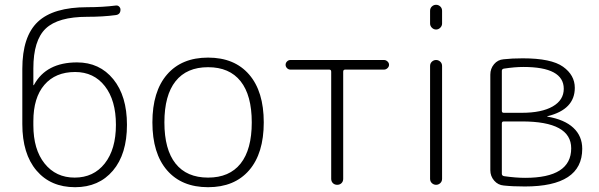

<svg xmlns="http://www.w3.org/2000/svg" viewBox="-20 -770 2494 800"><path d="M119 -265V-248Q119 -147 166 -88.5Q213 -30 291 -30Q370 -30 416.5 -89Q463 -148 463 -250Q463 -352 417 -411Q371 -470 293 -470Q211 -470 165 -416.5Q119 -363 119 -265ZM293 10Q191 10 132 -59.5Q73 -129 73 -253V-483Q73 -618 137.5 -679Q202 -740 344 -740Q408 -740 463 -747Q471 -748 476.5 -742.5Q482 -737 482 -730Q482 -709 461 -707Q409 -700 344 -700Q222 -700 170.5 -651Q119 -602 119 -485V-416Q119 -415 120 -415Q122 -415 122 -417Q173 -510 301 -510Q395 -510 452 -440Q509 -370 509 -250Q509 -128 450.5 -59Q392 10 293 10Z M982.5 -431.5Q936 -490 847 -490Q758 -490 711.5 -431.5Q665 -373 665 -260Q665 -147 711.5 -88.5Q758 -30 847 -30Q936 -30 982.5 -88.5Q1029 -147 1029 -260Q1029 -373 982.5 -431.5ZM1018 -60.5Q957 10 847 10Q737 10 676 -60.5Q615 -131 615 -260Q615 -389 676 -459.5Q737 -530 847 -530Q957 -530 1018 -459.5Q1079 -389 1079 -260Q1079 -131 1018 -60.5Z M1190 -480Q1182 -480 1176 -486Q1170 -492 1170 -500Q1170 -508 1176 -514Q1182 -520 1190 -520H1580Q1588 -520 1594.5 -514Q1601 -508 1601 -500Q1601 -492 1594.5 -486Q1588 -480 1580 -480H1418Q1410 -480 1410 -471V-25Q1410 -14 1403 -7Q1396 0 1385 0Q1374 0 1367 -7Q1360 -14 1360 -25V-471Q1360 -480 1352 -480Z M1772 -25V-495Q1772 -506 1779.5 -513Q1787 -520 1797 -520Q1807 -520 1814.5 -513Q1822 -506 1822 -495V-25Q1822 -14 1814.5 -7Q1807 0 1797 0Q1787 0 1779.5 -7Q1772 -14 1772 -25ZM1772 -672V-725Q1772 -736 1779.5 -743Q1787 -750 1797 -750Q1807 -750 1814.5 -743Q1822 -736 1822 -725V-672Q1822 -662 1814.5 -654.5Q1807 -647 1797 -647Q1787 -647 1779.5 -654.5Q1772 -662 1772 -672Z M2071 -256V-46Q2071 -38 2080 -36Q2129 -29 2168 -29Q2360 -29 2360 -152Q2360 -264 2155 -264H2079Q2071 -264 2071 -256ZM2071 -475V-308Q2071 -300 2079 -300H2154Q2237 -300 2283 -326.5Q2329 -353 2329 -400Q2329 -491 2161 -491Q2125 -491 2079 -484Q2071 -482 2071 -475ZM2079 3Q2055 1 2039 -17.5Q2023 -36 2023 -61V-459Q2023 -484 2038.5 -502.5Q2054 -521 2078 -523Q2113 -527 2158 -527Q2277 -527 2326 -492Q2375 -457 2375 -404Q2375 -314 2262 -286Q2260 -286 2260 -285Q2260 -284 2261 -284Q2332 -272 2369 -237.5Q2406 -203 2406 -150Q2406 7 2167 7Q2116 7 2079 3Z"/></svg>

Font: Rounded Mplus 1c Light
Style: Regular
Weight: 300
Version: Version 1.059.20150529